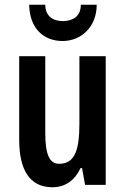

<svg xmlns="http://www.w3.org/2000/svg" viewBox="-20 -780 528 810"><path d="M388 -760H321C321 -710 286 -691 245 -691C204 -691 171 -712 171 -760H103C105 -660 164 -607 244 -607C323 -607 388 -667 388 -760ZM426 -543H315V-261C315 -148 297 -89 229 -89C188 -89 171 -131 171 -218V-543H61V-189C61 -66 104 10 201 10C254 10 295 -18 320 -71H326L339 0H426Z"/></svg>

Font: Noto Sans Gujarati ExtraCondensed SemiBold
Style: Regular
Weight: 600
Width: 2
Designer: Jelle Bosma - Monotype Design Team, Universal Thirst
Foundry: Monotype Imaging Inc.
Version: Version 2.106